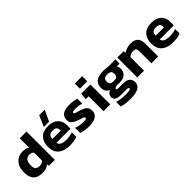

<svg xmlns="http://www.w3.org/2000/svg" viewBox="182 -1885 3229 3229"><g transform="rotate(-45 1796.0 -271.0)"><path d="M250 10Q181 10 132 -12Q83 -34 57 -84.5Q31 -135 31 -220Q31 -306 61 -364.5Q91 -423 143.5 -453.5Q196 -484 264 -484Q301 -484 330.5 -476Q360 -468 386 -452V-674H547V0H408L399 -40Q370 -15 334 -2.5Q298 10 250 10ZM296 -107Q349 -107 386 -143V-335Q352 -366 299 -366Q248 -366 221.5 -327.5Q195 -289 195 -219Q195 -151 220.5 -129Q246 -107 296 -107Z M808 -522 892 -718H1024L932 -522ZM893 10Q769 10 694 -51.5Q619 -113 619 -237Q619 -350 681 -417Q743 -484 867 -484Q980 -484 1042 -426Q1104 -368 1104 -270V-185H768Q779 -138 819.5 -119.5Q860 -101 930 -101Q969 -101 1009.5 -108Q1050 -115 1077 -126V-21Q1043 -5 996 2.5Q949 10 893 10ZM768 -278H964V-299Q964 -334 943 -354.5Q922 -375 872 -375Q814 -375 791 -351.5Q768 -328 768 -278Z M1357 10Q1300 10 1249 2Q1198 -6 1168 -18V-141Q1203 -126 1249 -118Q1295 -110 1331 -110Q1374 -110 1393.5 -114Q1413 -118 1413 -136Q1413 -156 1381 -166Q1349 -176 1293 -195Q1228 -218 1194.5 -248.5Q1161 -279 1161 -339Q1161 -409 1213.5 -446.5Q1266 -484 1381 -484Q1426 -484 1470 -477Q1514 -470 1542 -461V-340Q1514 -353 1478 -359Q1442 -365 1413 -365Q1376 -365 1350.5 -360.5Q1325 -356 1325 -339Q1325 -320 1353 -312.5Q1381 -305 1434 -288Q1490 -271 1521 -251.5Q1552 -232 1565 -205Q1578 -178 1578 -137Q1578 -66 1522 -28Q1466 10 1357 10Z M1692 -549V-670H1867V-549ZM1705 0V-355H1635L1649 -474H1866V0Z M2173 176Q2138 176 2099 173Q2060 170 2025 164Q1990 158 1965 150V40Q2005 53 2061 60Q2117 67 2164 67Q2225 67 2255.5 60.5Q2286 54 2286 38Q2286 24 2274 19Q2262 14 2227 14H2096Q2032 14 1996.5 -9Q1961 -32 1961 -76Q1961 -106 1979.5 -133Q1998 -160 2034 -173Q1993 -194 1972 -226Q1951 -258 1951 -307Q1951 -399 2010.5 -441.5Q2070 -484 2185 -484Q2209 -484 2238.5 -480.5Q2268 -477 2282 -474H2464L2460 -374H2391Q2416 -349 2416 -300Q2416 -231 2371.5 -189Q2327 -147 2237 -147Q2222 -147 2207.5 -148.5Q2193 -150 2179 -151Q2153 -148 2134.5 -140Q2116 -132 2116 -117Q2116 -105 2125.5 -101Q2135 -97 2154 -97H2275Q2348 -97 2388.5 -63.5Q2429 -30 2429 34Q2429 176 2173 176ZM2186 -236Q2239 -236 2259 -254Q2279 -272 2279 -314Q2279 -356 2258.5 -375Q2238 -394 2186 -394Q2137 -394 2115.5 -375.5Q2094 -357 2094 -314Q2094 -274 2114 -255Q2134 -236 2186 -236Z M2507 0V-474H2657L2662 -433Q2691 -453 2735 -468.5Q2779 -484 2829 -484Q2921 -484 2963 -440Q3005 -396 3005 -304V0H2844V-291Q2844 -331 2827 -348Q2810 -365 2766 -365Q2740 -365 2713 -353Q2686 -341 2668 -323V0Z M3350 10Q3226 10 3151 -51.5Q3076 -113 3076 -237Q3076 -350 3138 -417Q3200 -484 3324 -484Q3437 -484 3499 -426Q3561 -368 3561 -270V-185H3225Q3236 -138 3276.5 -119.5Q3317 -101 3387 -101Q3426 -101 3466.5 -108Q3507 -115 3534 -126V-21Q3500 -5 3453 2.5Q3406 10 3350 10ZM3225 -278H3421V-299Q3421 -334 3400 -354.5Q3379 -375 3329 -375Q3271 -375 3248 -351.5Q3225 -328 3225 -278Z"/></g></svg>

Font: Kanit SemiBold
Style: Regular
Weight: 600
Designer: Katatrad Team
Foundry: CadsonDemak
Version: Version 2.000; ttfautohint (v1.8.3)